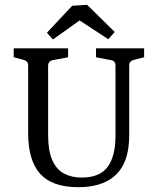

<svg xmlns="http://www.w3.org/2000/svg" viewBox="-20 -770 656 798"><path d="M579 -569V-532L536 -521Q517 -516 517 -498V-209Q517 -132 492 -84.5Q467 -37 419.5 -14.5Q372 8 305 8Q197 8 147 -47.5Q97 -103 97 -217V-498Q97 -516 79 -521L37 -532V-569H263V-532L199 -520Q180 -516 180 -496V-209Q180 -144 197 -105Q214 -66 245.5 -49Q277 -32 319 -32Q395 -32 427.5 -76.5Q460 -121 460 -205V-497Q460 -517 442 -520L379 -532V-569ZM175 -634 280 -746 342 -750 457 -637 430 -607 311 -685 200 -606Z"/></svg>

Font: Yrsa
Style: Regular
Weight: 400
Designer: Anna Giedrys (Yrsa+Rasa design), David Brezina (Yrsa art-direction, Rasa art-direction, design)
Foundry: Rosetta Type Foundry
Version: Version 2.004